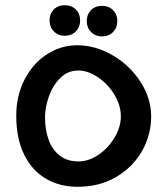

<svg xmlns="http://www.w3.org/2000/svg" viewBox="-20 -717 640 738"><path d="M42.5 -272Q42.5 -350 74.8 -412Q107 -474 160.8 -508.5Q214.5 -543 276.5 -543Q347 -543 413 -504.5Q479 -466 520 -402.5Q561 -339 561 -269Q561 -199 526.2 -137Q491.5 -75 427 -37Q362.5 1 278.5 1Q208.5 1 155 -31Q101.5 -63 72 -124.5Q42.5 -186 42.5 -272ZM444.5 -269.5Q444.5 -312.5 419.5 -353.5Q394.5 -394.5 356.2 -420.2Q318 -446 281 -446Q240.5 -446 211.5 -417Q182.5 -388 167.8 -346Q153 -304 153 -266.5Q153 -218 167 -179.5Q181 -141 209.8 -118.8Q238.5 -96.5 281.5 -96.5Q321 -96.5 359 -122.5Q397 -148.5 420.8 -189Q444.5 -229.5 444.5 -269.5ZM170.5 -638.5Q170.5 -664 186.8 -680.5Q203 -697 229 -697Q255 -697 271.5 -680.5Q288 -664 288 -638.5Q288 -613 271.5 -596.2Q255 -579.5 229 -579.5Q203.5 -579.5 187 -596.2Q170.5 -613 170.5 -638.5ZM313.5 -636Q313.5 -661.5 329.8 -678Q346 -694.5 372 -694.5Q398 -694.5 414.5 -678Q431 -661.5 431 -636Q431 -610.5 414.5 -593.8Q398 -577 372 -577Q346.5 -577 330 -593.8Q313.5 -610.5 313.5 -636Z"/></svg>

Font: JuliaMono SemiBoldItalic
Style: Regular
Weight: 600
Italic angle: -9°
Monospace: yes
Designer: cormullion
Foundry: corm
Version: Version 0.049; ttfautohint (v1.8.4)